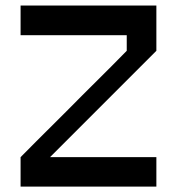

<svg xmlns="http://www.w3.org/2000/svg" viewBox="-20 -687 652 707"><path d="M164.2 -108.3H555.8V0H55.8V-108.3Q90 -143.3 222.5 -275Q256.7 -310 389.2 -441.7L446.7 -500V-557.5H55.8V-666.7H555.8V-500Z"/></svg>

Font: 0xA000
Style: Bold
Weight: 700
Version: Version 0.1